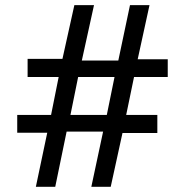

<svg xmlns="http://www.w3.org/2000/svg" viewBox="-20 -720 713 740"><path d="M118.2 0 162.1 -208.5H46.4V-276.9H176.8L206.1 -423.3H86.4V-493.2H220.7L266.6 -700.2H342.3L295.4 -486.8H436L481 -700.2H556.2L510.7 -491.7H626.5V-423.3H496.6L466.3 -276.9H586.4V-207.5H452.1L406.7 0H332L377.4 -212.9H236.8L192.9 0ZM251.5 -276.9H391.6L421.4 -423.3H281.2Z"/></svg>

Font: HK Grotesk Medium
Style: Regular
Weight: 500
Designer: Alfredo Marco Pradil and Stefan Peev
Foundry: Hanken Design Co.
Version: Version 1.045;PS 001.045;hotconv 1.0.88;makeotf.lib2.5.64775